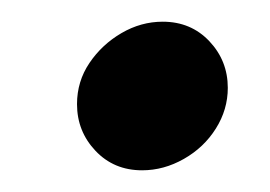

<svg xmlns="http://www.w3.org/2000/svg" viewBox="-20 -439 249 177"><path d="M111 -282Q85 -282 68 -300Q51 -318 51 -343Q51 -364 62.5 -381Q74 -398 92 -408.5Q110 -419 130 -419Q156 -419 173 -401Q190 -383 190 -358Q190 -338 179 -320.5Q168 -303 149.5 -292.5Q131 -282 111 -282Z"/></svg>

Font: Brygada 1918 SemiBold
Style: Italic
Weight: 600
Italic angle: -8°
Designer: Mateusz Machalski | Borys Kosmynka | Przemek Hoffer
Foundry: NIEPODLEGLA 2018
Version: Version 3.006